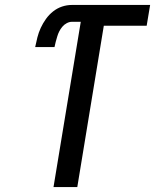

<svg xmlns="http://www.w3.org/2000/svg" viewBox="-20 -755 640 775"><path d="M196 0 306 -667H270Q260 -667 249.5 -661.5Q239 -656 231.5 -647Q224 -638 219 -628Q214 -618 211 -607.5Q208 -597 205 -586.5Q202 -576 200 -565H122Q126 -585 131 -604.5Q136 -624 144.5 -642.5Q153 -661 165.5 -678.5Q178 -696 194.5 -709Q211 -722 230.5 -728.5Q250 -735 270 -735H586L572 -651H399L292 0Z"/></svg>

Font: Iosevka Medium Extended
Style: Italic
Weight: 500
Width: 7
Italic angle: -9°
Monospace: yes
Designer: Belleve Invis
Foundry: Belleve Invis
Version: Version 32.5.0; ttfautohint (v1.8.4)